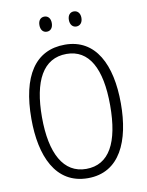

<svg xmlns="http://www.w3.org/2000/svg" viewBox="-97 -962 796 1040"><g transform="rotate(-10 301.0 -441.5)"><path d="M186 -852C186 -826 199 -810 220 -810C240 -810 254 -825 254 -852C254 -878 240 -893 220 -893C199 -893 186 -877 186 -852ZM348 -852C348 -826 362 -810 382 -810C403 -810 417 -826 417 -852C417 -878 402 -893 382 -893C362 -893 348 -878 348 -852ZM547 -358C547 -572 472 -724 303 -724C140 -724 55 -595 55 -359C55 -157 123 10 302 10C478 10 547 -153 547 -358ZM113 -358C113 -557 174 -673 303 -673C426 -673 488 -562 488 -358C488 -154 428 -41 301 -41C177 -41 113 -158 113 -358Z"/></g></svg>

Font: Noto Sans Malayalam Condensed Light
Style: Regular
Weight: 300
Width: 3
Designer: Jelle Bosma - Monotype Design Team
Foundry: Monotype Imaging Inc.
Version: Version 2.104